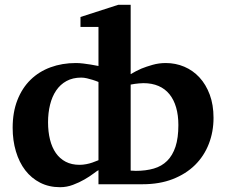

<svg xmlns="http://www.w3.org/2000/svg" viewBox="-20 -760 933 792"><path d="M386.2 -58.1Q380.4 -55.2 365.2 -43.7Q350.1 -32.2 328.6 -19.8Q307.1 -7.3 281.2 2.4Q255.4 12.2 228 12.2Q182.1 12.2 145.8 -6.3Q109.4 -24.9 84.2 -57.6Q59.1 -90.3 45.7 -135.3Q32.2 -180.2 32.2 -232.9Q32.2 -297.4 51.8 -347.2Q71.3 -397 106 -430.9Q140.6 -464.8 188.5 -482.4Q236.3 -500 293 -500Q307.1 -500 323.5 -498Q339.8 -496.1 354 -493.7Q370.1 -491.2 386.2 -487.8V-648.9H312V-689.9L467.8 -740.2H519V-454.1Q540 -466.8 563.5 -477.1Q584 -485.4 609.9 -492.7Q635.7 -500 664.1 -500Q704.1 -500 740 -484.9Q775.9 -469.7 802.7 -440.7Q829.6 -411.6 845.2 -369.6Q860.8 -327.6 860.8 -273.9Q860.8 -216.3 841.3 -166.3Q821.8 -116.2 784.4 -79.3Q747.1 -42.5 692.6 -21.2Q638.2 0 567.9 0H386.2ZM386.2 -421.9Q374.5 -426.8 361.8 -430.7Q351.1 -434.1 338.6 -437Q326.2 -439.9 314.9 -439.9Q280.3 -439.9 254.4 -425.8Q228.5 -411.6 211.7 -386.7Q194.8 -361.8 186.5 -328.1Q178.2 -294.4 178.2 -255.9Q178.2 -216.3 186.3 -184.1Q194.3 -151.9 210.4 -128.7Q226.6 -105.5 251 -92.8Q275.4 -80.1 308.1 -80.1Q321.8 -80.1 335.7 -82.8Q349.6 -85.4 360.8 -89.4Q374 -93.8 386.2 -99.1ZM715.8 -244.1Q715.8 -284.7 706.5 -316.7Q697.3 -348.6 679.2 -371.1Q661.1 -393.6 634 -405.3Q606.9 -417 571.8 -417Q562.5 -417 553.5 -416Q544.4 -415 536.6 -414.1L519 -411.1V-56.2Q527.8 -56.2 531.5 -55.7Q535.2 -55.2 540 -55.2Q581.5 -55.2 614.3 -64.7Q647 -74.2 669.4 -96.4Q691.9 -118.7 703.9 -154.8Q715.8 -190.9 715.8 -244.1Z"/></svg>

Font: Charis SIL
Style: Bold
Weight: 700
Foundry: SIL International
Version: Version 4.112